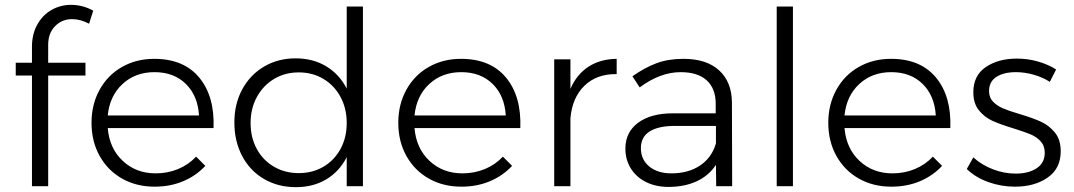

<svg xmlns="http://www.w3.org/2000/svg" viewBox="-20 -769 4436 793"><path d="M179 -584V-510H333V-457H179V0H112V-457H45V-510H112V-576Q112 -628 134 -667.5Q156 -707 193 -728Q230 -749 273 -749Q322 -749 365 -725L348 -671Q312 -690 278 -690Q236 -690 207.5 -661Q179 -632 179 -584Z M862 -240H425Q432 -156 487 -104.5Q542 -53 623 -53Q673 -53 716 -71Q759 -89 790 -122L828 -84Q790 -43 736.5 -20.5Q683 2 619 2Q543 2 484 -31.5Q425 -65 391.5 -125Q358 -185 358 -262Q358 -338 391.5 -398.5Q425 -459 484 -492.5Q543 -526 617 -526Q739 -526 803 -448.5Q867 -371 862 -240ZM802 -292Q797 -374 747.5 -422.5Q698 -471 618 -471Q539 -471 486 -422Q433 -373 425 -292Z M1479 -742V0H1412V-120Q1382 -61 1328 -28.5Q1274 4 1202 4Q1128 4 1070 -30Q1012 -64 980 -125Q948 -186 948 -263Q948 -340 980.5 -400Q1013 -460 1070.5 -494Q1128 -528 1201 -528Q1273 -528 1327.5 -495Q1382 -462 1412 -403V-742ZM1412 -261Q1412 -321 1386.5 -368.5Q1361 -416 1316 -443Q1271 -470 1214 -470Q1157 -470 1112 -443Q1067 -416 1041 -368.5Q1015 -321 1015 -261Q1015 -201 1040.5 -154Q1066 -107 1111.5 -80.5Q1157 -54 1214 -54Q1271 -54 1316 -80.5Q1361 -107 1386.5 -154Q1412 -201 1412 -261Z M2129 -240H1692Q1699 -156 1754 -104.5Q1809 -53 1890 -53Q1940 -53 1983 -71Q2026 -89 2057 -122L2095 -84Q2057 -43 2003.5 -20.5Q1950 2 1886 2Q1810 2 1751 -31.5Q1692 -65 1658.5 -125Q1625 -185 1625 -262Q1625 -338 1658.5 -398.5Q1692 -459 1751 -492.5Q1810 -526 1884 -526Q2006 -526 2070 -448.5Q2134 -371 2129 -240ZM2069 -292Q2064 -374 2014.5 -422.5Q1965 -471 1885 -471Q1806 -471 1753 -422Q1700 -373 1692 -292Z M2527 -526V-463Q2444 -464 2393.5 -414.5Q2343 -365 2336 -280V0H2269V-524H2336V-402Q2362 -462 2410.5 -493.5Q2459 -525 2527 -526Z M2938 0 2937 -88Q2906 -42 2856 -19.5Q2806 3 2741 3Q2688 3 2647.5 -17.5Q2607 -38 2585 -74Q2563 -110 2563 -155Q2563 -223 2615.5 -262Q2668 -301 2760 -301H2936V-341Q2936 -403 2899 -437Q2862 -471 2791 -471Q2707 -471 2622 -408L2592 -454Q2645 -491 2693 -508.5Q2741 -526 2803 -526Q2898 -526 2950 -478.5Q3002 -431 3003 -347L3004 0ZM2937 -177V-249H2768Q2699 -249 2663 -226Q2627 -203 2627 -157Q2627 -110 2661.5 -81.5Q2696 -53 2753 -53Q2823 -53 2871.5 -85.5Q2920 -118 2937 -177Z M3188 -742H3255V0H3188Z M3905 -240H3468Q3475 -156 3530 -104.5Q3585 -53 3666 -53Q3716 -53 3759 -71Q3802 -89 3833 -122L3871 -84Q3833 -43 3779.5 -20.5Q3726 2 3662 2Q3586 2 3527 -31.5Q3468 -65 3434.5 -125Q3401 -185 3401 -262Q3401 -338 3434.5 -398.5Q3468 -459 3527 -492.5Q3586 -526 3660 -526Q3782 -526 3846 -448.5Q3910 -371 3905 -240ZM3845 -292Q3840 -374 3790.5 -422.5Q3741 -471 3661 -471Q3582 -471 3529 -422Q3476 -373 3468 -292Z M4176 -471Q4126 -471 4095.5 -451.5Q4065 -432 4065 -393Q4065 -366 4081.5 -349Q4098 -332 4122.5 -321.5Q4147 -311 4191 -298Q4245 -282 4279 -266.5Q4313 -251 4337 -221.5Q4361 -192 4361 -144Q4361 -73 4307 -35.5Q4253 2 4172 2Q4115 2 4062 -17Q4009 -36 3973 -71L4000 -119Q4034 -88 4080.5 -70Q4127 -52 4175 -52Q4228 -52 4261.5 -74Q4295 -96 4295 -138Q4295 -167 4278 -185.5Q4261 -204 4235.5 -214.5Q4210 -225 4165 -239Q4112 -255 4079 -270Q4046 -285 4023 -313.5Q4000 -342 4000 -388Q4000 -457 4051.5 -492Q4103 -527 4180 -527Q4225 -527 4267 -515Q4309 -503 4342 -482L4316 -431Q4286 -450 4249 -460.5Q4212 -471 4176 -471Z"/></svg>

Font: Gontserrat Light
Style: Regular
Weight: 300
Designer: Julieta Ulanovsky
Foundry: Julieta Ulanovsky
Version: Version 6.001